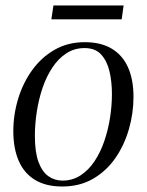

<svg xmlns="http://www.w3.org/2000/svg" viewBox="-20 -669 534 699"><path d="M288.5 -515.5Q347 -515.5 386.5 -492Q426 -468.5 446 -424Q466 -379.5 466 -316Q466 -256.5 449.2 -198.5Q432.5 -140.5 399.8 -93.2Q367 -46 318.5 -18Q270 10 206.5 10Q147 10 107.2 -14.2Q67.5 -38.5 48 -83.8Q28.5 -129 28.5 -191.5Q28.5 -251.5 46 -309.2Q63.5 -367 97.2 -413.8Q131 -460.5 179.2 -488Q227.5 -515.5 288.5 -515.5ZM288 -494Q251 -494 221.8 -475Q192.5 -456 170.8 -423.2Q149 -390.5 135 -349.2Q121 -308 114 -262.8Q107 -217.5 107 -174Q107 -115 120.2 -79.2Q133.5 -43.5 156.2 -27.5Q179 -11.5 207.5 -11.5Q244 -11.5 273.2 -30.5Q302.5 -49.5 324 -81.8Q345.5 -114 359.5 -154.8Q373.5 -195.5 380.5 -239.8Q387.5 -284 387.5 -326.5Q387.5 -370.5 378.8 -408.5Q370 -446.5 348.5 -470.2Q327 -494 288 -494ZM174.5 -649H430L423 -598.5H167Z"/></svg>

Font: Merriweather 144pt Light
Style: Italic
Weight: 300
Italic angle: -7.8°
Version: Version 2.101